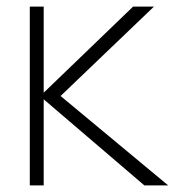

<svg xmlns="http://www.w3.org/2000/svg" viewBox="-20 -560 528 580"><path d="M70 0H112V-260L416 0H488L163 -270L445 -540H382L112 -280V-540H70Z"/></svg>

Font: Vela Sans ExtLt
Style: Regular
Weight: 200
Designer: Principal design: Mikhail Sharanda - project Manrope.
Design modification: Ravid Balaliev
Foundry: Mikhail Sharanda
Version: Version 1.001